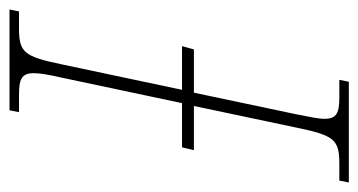

<svg xmlns="http://www.w3.org/2000/svg" viewBox="-212 -559 754 404"><g transform="rotate(90 165.0 -357.0)"><path d="M-17 0H195L199 -20H163C130 -20 117 -25 117 -51C117 -64 120 -82 126 -108L180 -363H273L279 -388H186L232 -606C248 -683 257 -694 307 -694H343L347 -714H135L131 -694H167C200 -694 213 -689 213 -663C213 -650 209 -632 204 -606L158 -388H67L60 -363H152L98 -108C82 -31 73 -20 23 -20H-13Z"/></g></svg>

Font: Noto Serif SemiCondensed Thin
Style: Italic
Weight: 100
Width: 4
Italic angle: -12°
Designer: Monotype Design Team
Foundry: Monotype Imaging Inc.
Version: Version 2.013